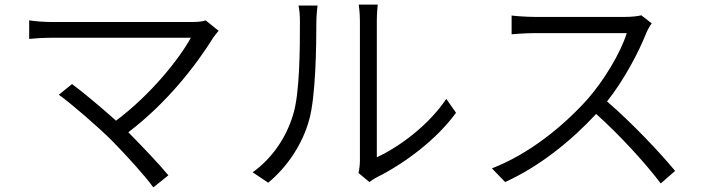

<svg xmlns="http://www.w3.org/2000/svg" viewBox="-20 -768 3040 829"><path d="M868 -680C855 -675 834 -673 809 -673H205C170 -673 133 -676 106 -680V-600C125 -602 166 -605 205 -605H804C754 -514 633 -361 481 -247C412 -309 327 -379 291 -405L234 -359C286 -322 403 -221 463 -161C527 -96 606 -9 642 41L707 -11C667 -60 594 -136 534 -197C703 -325 829 -490 901 -606C907 -614 915 -625 924 -635Z M1138 21C1221 -48 1286 -145 1315 -251C1343 -351 1346 -566 1346 -675C1346 -703 1350 -731 1351 -744H1269C1273 -724 1275 -702 1275 -675C1275 -565 1275 -364 1245 -271C1215 -172 1154 -84 1071 -24ZM1575 18C1585 11 1594 4 1608 -3C1724 -61 1862 -162 1949 -281L1907 -341C1829 -225 1701 -132 1607 -89V-676C1607 -712 1610 -739 1611 -748H1529C1530 -739 1534 -713 1534 -676V-74C1534 -55 1531 -36 1528 -21Z M2749 -702C2734 -698 2709 -695 2679 -695H2287C2256 -695 2200 -699 2189 -701V-620C2198 -621 2252 -625 2287 -625H2686C2660 -539 2585 -417 2517 -340C2412 -223 2266 -104 2104 -41L2161 18C2311 -50 2446 -160 2554 -276C2657 -184 2766 -64 2833 24L2895 -30C2829 -110 2707 -239 2601 -330C2672 -419 2737 -540 2771 -627C2776 -639 2788 -660 2794 -667Z"/></svg>

Font: Genne Gothic Normal
Style: Regular
Weight: 350
Designer: Ryoko NISHIZUKA (kana & ideographs); Paul D. Hunt (Latin, Greek & Cyrillic); Wenlong ZHANG (bopomofo); Sandoll Communica
Foundry: Adobe Systems Incorporated
Version: Version 1.004;PS 1.004;hotconv 16.6.51;makeotf.lib2.5.65220